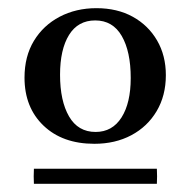

<svg xmlns="http://www.w3.org/2000/svg" viewBox="-20 -650 466 470"><path d="M211 -298Q133 -298 86.5 -342.5Q40 -387 40 -460Q40 -512 63 -550Q86 -588 126 -609Q166 -630 216 -630Q267 -630 305 -609Q343 -588 364.5 -551Q386 -514 386 -466Q386 -416 363.5 -378Q341 -340 301.5 -319Q262 -298 211 -298ZM127 -467Q127 -403 149 -365Q171 -327 214 -327Q255 -327 277.5 -362.5Q300 -398 300 -459Q300 -524 278 -562Q256 -600 213 -600Q171 -600 149 -564.5Q127 -529 127 -467ZM364 -200H63Q62 -218 63 -237H364Q365 -218 364 -200Z"/></svg>

Font: Tiro Telugu
Style: Regular
Weight: 400
Designer: Telugu: John Hudson & Fiona Ross. Latin: John Hudson.
Foundry: Tiro Typeworks Ltd.
Version: Version 1.52